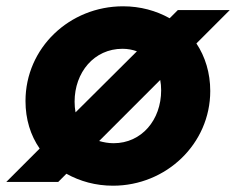

<svg xmlns="http://www.w3.org/2000/svg" viewBox="-47 -578 750 610"><path d="M312 12C481 12 621 -121 621 -289C621 -346 605 -398 577 -440L683 -546H518L492 -520C449 -544 399 -558 344 -558C174 -558 34 -426 34 -257C34 -199 50 -148 79 -106L-27 0H138L164 -26C207 -2 257 12 312 12ZM190 -255C190 -348 252 -423 342 -423C359 -423 374 -420 388 -415L193 -221C191 -232 190 -243 190 -255ZM268 -130 462 -324C464 -314 465 -303 465 -291C465 -197 403 -123 314 -123C297 -123 282 -126 268 -130Z"/></svg>

Font: Mluvka ExtraBold
Style: Italic
Weight: 800
Italic angle: -8°
Designer: Modified by Jiří Krblich, Original typeface by Gumpita Rahayu
Foundry: Gumpita Rahayu & Jiří Krblich
Version: Version 2.000;Glyphs 3.1.1 (3134)